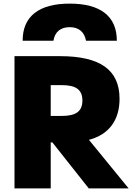

<svg xmlns="http://www.w3.org/2000/svg" viewBox="-20 -1040 754 1060"><path d="M60 -730H312Q478 -730 559 -672Q640 -614 640 -495Q640 -406 597 -348Q554 -290 471 -268L690 0H470L269 -254H260V0H60ZM322 -400Q381 -400 408 -420.5Q435 -441 435 -485Q435 -529 408 -549.5Q381 -570 322 -570H260V-400ZM625 -815H455Q448 -852 425 -871Q402 -890 365 -890Q327 -890 304 -871Q281 -852 275 -815H105Q105 -916 171 -968Q237 -1020 365 -1020Q493 -1020 559 -968Q625 -916 625 -815Z"/></svg>

Font: Enso Black
Style: Regular
Weight: 900
Designer: Coji Morishita
Foundry: UNDERFOREST DESIGN
Version: Version 1.000